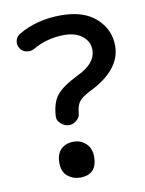

<svg xmlns="http://www.w3.org/2000/svg" viewBox="-70 -606 507 673"><g transform="rotate(-10 183.5 -269.0)"><path d="M114 -209Q117 -258 137.5 -283.5Q158 -309 214 -337Q281 -368 281 -417Q281 -446 257 -465.5Q233 -485 193 -485Q131 -485 80 -455Q67 -448 52 -451.5Q37 -455 30 -467Q22 -479 25 -493.5Q28 -508 41 -516Q107 -555 193 -555Q274 -555 318 -515Q362 -475 362 -417Q362 -331 247 -275Q217 -260 207 -245.5Q197 -231 195 -204Q194 -191 181 -180.5Q168 -170 153 -171Q138 -172 125.5 -183.5Q113 -195 114 -209ZM161 17Q137 17 117.5 1.5Q98 -14 98 -47Q98 -78 115 -94.5Q132 -111 160 -111Q186 -111 204 -93.5Q222 -76 222 -47Q222 17 161 17Z"/></g></svg>

Font: Hoogli Semibold
Style: Regular
Weight: 600
Designer: Anand Singh Naorem
Foundry: Brand New Type
Version: Version 1.00 b007